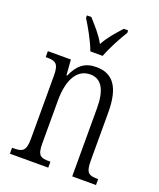

<svg xmlns="http://www.w3.org/2000/svg" viewBox="-142 -853 779 941"><g transform="rotate(20 248.0 -383.0)"><path d="M223 -606H287C304 -651 338 -715 362 -753V-766H339C307 -730 278 -699 255 -656C231 -699 202 -730 170 -766H147V-753C171 -715 207 -651 223 -606ZM24 0H224V-31H218C172 -31 156 -38 156 -103V-326C156 -433 193 -500 262 -500C325 -500 349 -443 349 -355V0H473V-31H469C424 -31 408 -39 408 -105V-355C408 -486 365 -544 278 -544C218 -544 183 -516 157 -456H153L147 -536H27V-505H32C78 -505 96 -497 96 -433V-105C96 -39 78 -31 31 -31H24Z"/></g></svg>

Font: Noto Serif Tamil ExtraCondensed Light
Style: Italic
Weight: 300
Width: 2
Italic angle: -12°
Designer: Indian Type Foundry, Tom Grace, and the Monotype Design Team
Foundry: Monotype Imaging Inc.
Version: Version 2.003